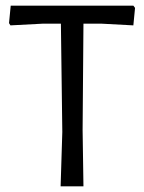

<svg xmlns="http://www.w3.org/2000/svg" viewBox="-20 -661 511 681"><path d="M459 -633 453 -571 341 -577H276L273 -200L276 0H195L201 -193L196 -577H131L17 -571L12 -579L18 -641H453Z"/></svg>

Font: Alegreya Sans
Style: Regular
Weight: 400
Designer: Juan Pablo del Peral
Foundry: Huerta Tipografica
Version: Version 2.008; ttfautohint (v1.6)